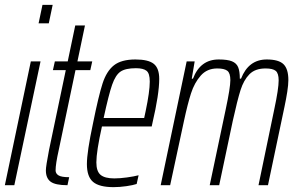

<svg xmlns="http://www.w3.org/2000/svg" viewBox="-21 -763 1215 791"><path d="M138 -667 154 -743H196L180 -667ZM-1 0 106 -510H146L38 0Z M168 -61Q168 -78 181 -145L250 -474H197L205 -510H258L289 -658H329L298 -510H359L351 -474H290L221 -145Q208 -87 208 -61Q208 -48 220 -40.5Q232 -33 264 -33L257 0Q207 0 187.5 -14.5Q168 -29 168 -61Z M337 -87Q337 -137 362 -254Q385 -368 401.5 -419Q418 -470 448.5 -494Q479 -518 537 -518Q590 -518 612.5 -500Q635 -482 635 -438Q635 -376 607 -256L604 -242H399Q376 -139 376 -94Q376 -57 393.5 -42.5Q411 -28 450 -28Q473 -28 502 -32Q531 -36 550 -41L542 -5Q527 0 499.5 4Q472 8 447 8Q388 8 362.5 -13.5Q337 -35 337 -87ZM573 -277 579 -305Q596 -386 596 -427Q596 -461 582.5 -471.5Q569 -482 539 -482Q496 -482 475.5 -468Q455 -454 441 -414Q427 -374 406 -277Z M748 -510H781L769 -439H774Q804 -518 880 -518Q916 -518 934.5 -510.5Q953 -503 960 -486.5Q967 -470 967 -439H972Q1003 -518 1078 -518Q1127 -518 1147 -498.5Q1167 -479 1167 -433Q1167 -414 1162.5 -385Q1158 -356 1151 -323L1083 0H1044L1109 -313Q1127 -397 1127 -432Q1127 -461 1115 -471Q1103 -481 1073 -481Q1030 -481 1006.5 -457Q983 -433 970 -392Q957 -351 938 -265L882 0H843L909 -313Q928 -402 928 -433Q928 -462 915.5 -471.5Q903 -481 874 -481Q832 -481 806 -451.5Q780 -422 766 -378.5Q752 -335 737 -265L680 0H641Z"/></svg>

Font: Saira Ultra Condensed ExLight
Style: Italic
Weight: 200
Width: 1
Italic angle: -12°
Designer: Hector Gatti with collaboration of the Omnibus-Type team
Foundry: Omnibus-Type
Version: Version 1.001; ttfautohint (v1.8)